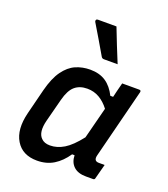

<svg xmlns="http://www.w3.org/2000/svg" viewBox="-148 -914 896 1027"><g transform="rotate(20 300.0 -400.0)"><path d="M285 -545Q338 -545 374 -521Q410 -497 433 -450H449Q453 -468 458 -487.5Q463 -507 470 -534H567Q579 -534 576 -522Q551 -423 525 -320.5Q499 -218 476 -127Q467 -92 498 -92H531Q526 -72 520 -50.5Q514 -29 509 -9Q508 0 498 0H458Q412 0 387.5 -23Q363 -46 362 -86H348Q317 -40 276.5 -15Q236 10 182 10Q99 10 62 -51Q25 -112 50 -212L86 -355Q105 -429 135 -470.5Q165 -512 203 -528.5Q241 -545 285 -545ZM170 -108Q187 -90 220 -90Q260 -90 299 -113.5Q338 -137 384 -196Q396 -241 407 -285.5Q418 -330 430 -375Q405 -408 374 -426Q343 -444 305 -444Q262 -444 234.5 -420.5Q207 -397 192 -339L158 -208Q140 -137 170 -108ZM337 -810Q355 -763 374 -715.5Q393 -668 412 -622H334Q324 -622 319 -630Q291 -679 269.5 -714.5Q248 -750 222 -794Q219 -799 221.5 -804.5Q224 -810 231 -810Z"/></g></svg>

Font: Recursive Mn Lnr St Med
Style: Italic
Weight: 500
Italic angle: -15°
Monospace: yes
Version: Version 1.079;hotconv 1.0.112;makeotfexe 2.5.65598; ttfautoh